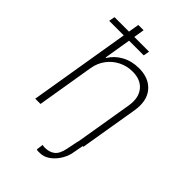

<svg xmlns="http://www.w3.org/2000/svg" viewBox="-275 -820 1117 1117"><g transform="rotate(45 284.0 -261.0)"><path d="M396.3 0H397.4L457 -358Q468.4 -427.9 434.8 -470.2Q401.3 -512.4 333.5 -512.4Q287.6 -512.4 247.9 -492.5Q208.1 -472.7 181.3 -437Q154.5 -401.3 146.3 -353.7L87.7 0H44.4L148.1 -624.6H28.4L35.2 -661.6H154.1L165.1 -727.3H208.5L197.8 -661.6H319.2L312.5 -624.6H191.8L164.4 -459.2H168.7Q194.2 -501.8 240.8 -527.2Q287.3 -552.6 346.6 -552.6Q429 -552.6 472.1 -501.2Q515.3 -449.9 500.4 -359.7L440.3 0H434.7L420.5 75.3Q412.6 107.6 392.9 137.3Q373.2 166.9 345.7 185.7Q318.2 204.5 286.6 204.5Q285.5 204.5 282.7 204.5Q277.7 204.9 270.6 204.7Q263.5 204.5 259.6 201.3L265.3 159.4Q272.4 162.3 285.5 162.3Q323.2 162.3 347.1 143.3Q371.1 124.3 381 75.3Z"/></g></svg>

Font: Inter UI Extra Light
Style: Italic
Weight: 200
Italic angle: -9.39999°
Designer: Rasmus Andersson
Foundry: rsms
Version: 3.2;8d6f07862